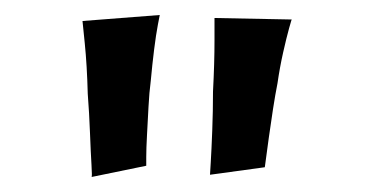

<svg xmlns="http://www.w3.org/2000/svg" viewBox="-20 -726 499 256"><path d="M260 -493Q260 -493 261 -509.5Q262 -526 263 -552Q264 -578 264 -604Q266 -642 266 -672Q266 -702 266 -702L369 -700Q369 -701 365.5 -688.5Q362 -676 357.5 -656Q353 -636 350 -615Q347 -600 344 -580.5Q341 -561 338.5 -543Q336 -525 334.5 -513.5Q333 -502 333 -503ZM102 -490Q103 -490 102 -506Q101 -522 100 -548.5Q99 -575 97 -601Q96 -639 93 -668.5Q90 -698 90 -698L193 -706Q193 -706 190.5 -693Q188 -680 185.5 -660Q183 -640 181 -618Q179 -603 178 -583.5Q177 -564 176 -546Q175 -528 175 -516.5Q175 -505 175 -505Z"/></svg>

Font: Truculenta Medium
Style: Regular
Weight: 500
Version: Version 1.002